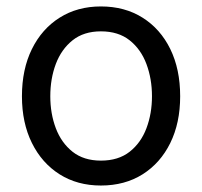

<svg xmlns="http://www.w3.org/2000/svg" viewBox="-20 -570 634 602"><path d="M296.4 11.7Q222.7 11.7 167 -23.4Q111.3 -58.6 80.1 -121.6Q48.8 -184.6 48.8 -268.1Q48.8 -353 80.1 -416.3Q111.3 -479.5 167 -514.6Q222.7 -549.8 296.4 -549.8Q371.1 -549.8 427 -514.6Q482.9 -479.5 513.9 -416.3Q544.9 -353 544.9 -268.1Q544.9 -184.6 513.9 -121.6Q482.9 -58.6 427 -23.4Q371.1 11.7 296.4 11.7ZM296.4 -66.4Q351.1 -66.4 386.5 -94.2Q421.9 -122.1 439.2 -168Q456.5 -213.9 456.5 -268.1Q456.5 -322.8 439.2 -369.1Q421.9 -415.5 386.5 -443.6Q351.1 -471.7 296.4 -471.7Q242.7 -471.7 207.5 -443.6Q172.4 -415.5 155 -369.4Q137.7 -323.2 137.7 -268.1Q137.7 -213.9 155 -168Q172.4 -122.1 207.5 -94.2Q242.7 -66.4 296.4 -66.4Z"/></svg>

Font: Inter 16pt
Style: Regular
Weight: 400
Version: Version 4.001;git-66647c0bb